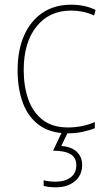

<svg xmlns="http://www.w3.org/2000/svg" viewBox="-20 -558 454 818"><path d="M269 10Q195 10 147.5 -24.5Q100 -59 77.5 -119.5Q55 -180 55 -259Q55 -344 82.5 -406.5Q110 -469 161 -503.5Q212 -538 283 -538Q341 -538 387 -516L381 -492Q357 -503 332.5 -508Q308 -513 283 -513Q190 -513 135.5 -445Q81 -377 81 -260Q81 -190 100.5 -135Q120 -80 161.5 -47.5Q203 -15 270 -15Q300 -15 329.5 -21Q359 -27 384 -38V-12Q363 -3 333 3.5Q303 10 269 10ZM330 145Q330 188 299 214Q268 240 219 240Q188 240 166 234V210Q187 216 219 216Q256 216 280.5 198Q305 180 305 146Q305 113 280 98.5Q255 84 206 84L246 0H272L241 64Q284 67 307 88.5Q330 110 330 145Z"/></svg>

Font: Noto Sans Gurmukhi UI SemiCondensed Thin
Style: Regular
Weight: 100
Width: 4
Designer: Jelle Bosma - Monotype Design Team
Foundry: Monotype Imaging Inc.
Version: Version 2.004; ttfautohint (v1.8.4.7-5d5b)